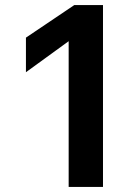

<svg xmlns="http://www.w3.org/2000/svg" viewBox="-20 -735 547 755"><path d="M272 -715H385V0H250V-573L82 -451V-587Z"/></svg>

Font: Wix Madefor Text
Style: Bold
Weight: 700
Designer: Dalton Maag Ltd
Foundry: Dalton Maag Ltd
Version: Version 3.100